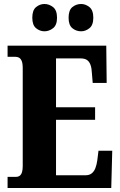

<svg xmlns="http://www.w3.org/2000/svg" viewBox="-20 -943 603 963"><path d="M18 0V-56H60Q72 -56 79.5 -62Q87 -68 90.5 -80Q94 -92 94 -109V-600Q94 -626 88.5 -638Q83 -650 75 -654Q67 -658 58 -658H18V-714H513L515 -527H445L441 -575Q440 -601 434 -617.5Q428 -634 416.5 -642Q405 -650 385 -650H261V-405H457V-342H261V-64H410Q428 -64 440 -73.5Q452 -83 458.5 -100Q465 -117 468 -139L474 -187H543L538 0ZM387 -786Q362 -786 343 -801.5Q324 -817 324 -854Q324 -892 343 -907.5Q362 -923 387 -923Q409 -923 428.5 -907.5Q448 -892 448 -854Q448 -817 428.5 -801.5Q409 -786 387 -786ZM203 -786Q180 -786 161 -801.5Q142 -817 142 -854Q142 -892 161 -907.5Q180 -923 203 -923Q226 -923 246 -907.5Q266 -892 266 -854Q266 -817 246 -801.5Q226 -786 203 -786Z"/></svg>

Font: Noto Serif Khmer ExtraCondensed Black
Style: Regular
Weight: 900
Width: 2
Designer: Danh Hong and the Monotype Design Team
Foundry: Monotype Imaging Inc.
Version: Version 2.004